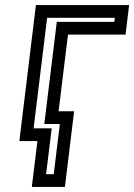

<svg xmlns="http://www.w3.org/2000/svg" viewBox="-20 -529 527 754"><path d="M238 180 268 -67 271 -92H246H210L247 -393H448H473L476 -418L484 -484L487 -509H462H146H121L118 -484L59 0L56 25H81H127L108 180L105 205H130H210H235L238 180ZM191 155H161L180 0L183 -25H158H112L165 -459H431L429 -443H228H203L200 -418L157 -67L154 -42H179H215L191 155Z"/></svg>

Font: Gamestation Text Outline
Style: Italic
Weight: 400
Designer: Jonas Hecksher
Foundry: Jonas Hecksher, Playtypeª, e-types AS
Version: Version 1.003